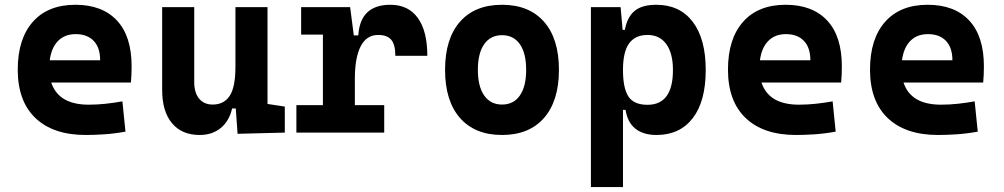

<svg xmlns="http://www.w3.org/2000/svg" viewBox="-20 -547 4142 792"><path d="M334 9.8Q199.7 9.8 126.5 -59.8Q53.2 -129.4 53.2 -259.8Q53.2 -386.7 115.5 -457Q177.7 -527.3 291 -527.3Q401.9 -527.3 462.4 -462.4Q522.9 -397.5 522.9 -273.4Q522.9 -238.3 520 -206.5H191.4Q221.7 -115.2 345.7 -115.2Q380.9 -115.2 415 -118.9Q449.2 -122.6 484.9 -128.9L497.6 -3.9Q447.8 4.9 406.7 7.3Q365.7 9.8 334 9.8ZM185.1 -298.3H393.1Q393.1 -350.6 366.5 -378.4Q339.8 -406.2 292 -406.2Q247.1 -406.2 219.5 -378.2Q191.9 -350.1 185.1 -298.3Z M803.7 9.8Q730 9.8 689.5 -38.8Q648.9 -87.4 648.9 -175.8V-517.6H781.2V-208.5Q781.2 -164.1 801.5 -139.9Q821.8 -115.7 857.4 -115.7Q903.8 -115.7 927.5 -151.6Q951.2 -187.5 951.2 -272V-517.6H1083.5V-118.2L1154.8 -107.4V0L960 4.9L952.6 -99.6H937.5Q925.3 -46.9 890.1 -18.6Q855 9.8 803.7 9.8Z M1443.8 -222.7V-113.3H1564.9V0H1202.6V-113.3H1312V-404.3H1222.2V-517.6H1424.3L1439.5 -400.9H1458Q1465.8 -527.3 1590.3 -527.3Q1664.1 -527.3 1703.4 -473.1Q1742.7 -418.9 1742.7 -316.9H1610.8Q1610.8 -362.8 1594 -382.8Q1577.1 -402.8 1540 -402.8Q1491.7 -402.8 1467.8 -356Q1443.8 -309.1 1443.8 -222.7Z M2050.8 9.8Q1939 9.8 1877.4 -60.5Q1815.9 -130.9 1815.9 -258.8Q1815.9 -387.2 1877.4 -457.3Q1939 -527.3 2050.8 -527.3Q2162.6 -527.3 2224.1 -457.3Q2285.6 -387.2 2285.6 -258.8Q2285.6 -130.9 2224.1 -60.5Q2162.6 9.8 2050.8 9.8ZM2050.8 -115.7Q2098.6 -115.7 2124.5 -153.1Q2150.4 -190.4 2150.4 -258.8Q2150.4 -327.6 2124.5 -364.7Q2098.6 -401.9 2050.8 -401.9Q2003.4 -401.9 1977.3 -364.7Q1951.2 -327.6 1951.2 -258.8Q1951.2 -190.4 1977.3 -153.1Q2003.4 -115.7 2050.8 -115.7Z M2417.5 224.6V-517.6H2540L2548.3 -423.8H2557.6Q2566.9 -476.1 2597.4 -501.7Q2627.9 -527.3 2687 -527.3Q2784.2 -527.3 2837.6 -457Q2891.1 -386.7 2891.1 -258.3Q2891.1 -128.9 2837.6 -59.6Q2784.2 9.8 2688 9.8Q2633.8 9.8 2601.1 -16.1Q2568.4 -42 2560.5 -93.8H2549.8V224.6ZM2549.8 -258.3Q2549.8 -183.1 2572.3 -148.9Q2594.7 -114.7 2650.9 -114.7Q2755.9 -114.7 2755.9 -258.3Q2755.9 -327.1 2728.5 -365Q2701.2 -402.8 2650.9 -402.8Q2600.6 -402.8 2575.2 -368.2Q2549.8 -333.5 2549.8 -258.3Z M3263.7 9.8Q3129.4 9.8 3056.2 -59.8Q2982.9 -129.4 2982.9 -259.8Q2982.9 -386.7 3045.2 -457Q3107.4 -527.3 3220.7 -527.3Q3331.5 -527.3 3392.1 -462.4Q3452.6 -397.5 3452.6 -273.4Q3452.6 -238.3 3449.7 -206.5H3121.1Q3151.4 -115.2 3275.4 -115.2Q3310.5 -115.2 3344.7 -118.9Q3378.9 -122.6 3414.6 -128.9L3427.2 -3.9Q3377.4 4.9 3336.4 7.3Q3295.4 9.8 3263.7 9.8ZM3114.7 -298.3H3322.8Q3322.8 -350.6 3296.1 -378.4Q3269.5 -406.2 3221.7 -406.2Q3176.8 -406.2 3149.2 -378.2Q3121.6 -350.1 3114.7 -298.3Z M3849.6 9.8Q3715.3 9.8 3642.1 -59.8Q3568.8 -129.4 3568.8 -259.8Q3568.8 -386.7 3631.1 -457Q3693.4 -527.3 3806.6 -527.3Q3917.5 -527.3 3978 -462.4Q4038.6 -397.5 4038.6 -273.4Q4038.6 -238.3 4035.6 -206.5H3707Q3737.3 -115.2 3861.3 -115.2Q3896.5 -115.2 3930.7 -118.9Q3964.8 -122.6 4000.5 -128.9L4013.2 -3.9Q3963.4 4.9 3922.4 7.3Q3881.3 9.8 3849.6 9.8ZM3700.7 -298.3H3908.7Q3908.7 -350.6 3882.1 -378.4Q3855.5 -406.2 3807.6 -406.2Q3762.7 -406.2 3735.1 -378.2Q3707.5 -350.1 3700.7 -298.3Z"/></svg>

Font: CaskaydiaMono NF
Style: Bold
Weight: 700
Designer: Aaron Bell
Foundry: Saja Typeworks
Version: Version 2111.001; ttfautohint (v1.8.4);Nerd Fonts 3.1.1